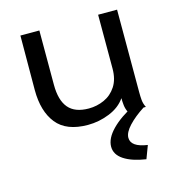

<svg xmlns="http://www.w3.org/2000/svg" viewBox="-104 -550 807 871"><g transform="rotate(-15 300.0 -115.0)"><path d="M262 11Q161 11 115 -46.5Q69 -104 69 -204L70 -460H159V-205Q159 -132 189.5 -96Q220 -60 285 -60Q323 -60 357.5 -75.5Q392 -91 413.5 -124Q435 -157 435 -207V-460H524V-72Q524 -53 525.5 -35.5Q527 -18 536 0H451Q443 -16 441 -33Q439 -50 439 -67Q413 -29 363.5 -9Q314 11 262 11ZM500 169 477 230Q411 220 374 195.5Q337 171 337 134Q337 95 376.5 54.5Q416 14 487 -22L525 0Q480 29 451.5 59.5Q423 90 423 115Q423 158 500 169Z"/></g></svg>

Font: Inconsolata Expanded Medium
Style: Regular
Weight: 500
Width: 7
Monospace: yes
Designer: Raph Levien, Cyreal, Brenton Simpson
Foundry: Raph Levien, Cyreal, Google
Version: Version 3.001; ttfautohint (v1.8.2.53-6de2)